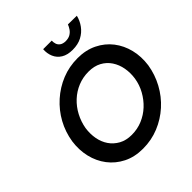

<svg xmlns="http://www.w3.org/2000/svg" viewBox="-243 -1083 1266 1266"><g transform="rotate(-45 390.5 -450.0)"><path d="M192 -350Q201 -401 225 -446.5Q249 -492 286 -526.5Q323 -561 369.5 -580Q416 -599 469 -599Q521 -599 559 -578.5Q597 -558 620.5 -522.5Q644 -487 652 -442.5Q660 -398 653 -350Q645 -299 620 -254Q595 -209 558.5 -175Q522 -141 475.5 -121.5Q429 -102 376 -102Q324 -102 286 -123Q248 -144 224.5 -178.5Q201 -213 193 -257.5Q185 -302 192 -350ZM68 -350Q58 -278 73.5 -212.5Q89 -147 128 -96Q167 -45 226.5 -15Q286 15 364 15Q443 15 512.5 -13.5Q582 -42 637.5 -92Q693 -142 729 -208.5Q765 -275 777 -350Q787 -423 771 -488Q755 -553 716 -603.5Q677 -654 617 -683.5Q557 -713 481 -713Q402 -713 333 -685Q264 -657 208 -607Q152 -557 116 -491.5Q80 -426 68 -350ZM362 -915Q359 -877 373 -844.5Q387 -812 418 -793Q449 -774 497 -774Q547 -774 583 -793Q619 -812 642.5 -844Q666 -876 675 -914L593 -915Q587 -899 576 -883Q565 -867 547.5 -857Q530 -847 503 -847Q479 -848 465 -858Q451 -868 446 -883.5Q441 -899 442 -915Z"/></g></svg>

Font: Jost Medium
Style: Italic
Weight: 500
Italic angle: -5°
Version: Version 3.710